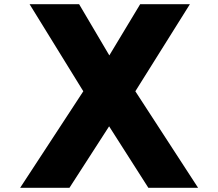

<svg xmlns="http://www.w3.org/2000/svg" viewBox="-20 -831 1040 915"><path d="M500 -229 687 64H924L625 -396L885 -811H648L501 -567L357 -811H121L377 -396L76 64H311Z"/></svg>

Font: LINE Seed JP_OTF ExtraBold
Style: Regular
Weight: 800
Designer: LY Corporation & Fontrix & Fontworks
Version: Version 1.013